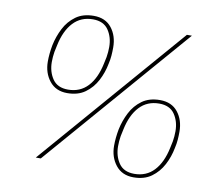

<svg xmlns="http://www.w3.org/2000/svg" viewBox="-79 -804 1041 911"><g transform="rotate(10 441.5 -349.0)"><path d="M301 -693Q243 -693 206 -653.5Q169 -614 154 -542L147 -509Q145 -497 144 -484.5Q143 -472 143 -460Q143 -413 166.5 -378.5Q190 -344 241 -344Q299 -344 336 -383.5Q373 -423 388 -495L395 -528Q397 -540 398 -552.5Q399 -565 399 -577Q399 -624 375.5 -658.5Q352 -693 301 -693ZM620 -5Q678 -5 715 -44.5Q752 -84 767 -156L774 -189Q776 -201 777 -213.5Q778 -226 778 -238Q778 -285 754.5 -319.5Q731 -354 680 -354Q622 -354 585 -314.5Q548 -275 533 -203L526 -170Q524 -158 523 -145.5Q522 -133 522 -121Q522 -74 545.5 -39.5Q569 -5 620 -5ZM302 -710Q358 -710 388 -672Q418 -634 418 -578Q418 -559 416.5 -539Q415 -519 410 -498Q402 -455 381.5 -416Q361 -377 326.5 -352Q292 -327 240 -327Q185 -327 154.5 -365.5Q124 -404 124 -459Q124 -478 126 -498Q128 -518 132 -539Q141 -582 161 -621Q181 -660 215.5 -685Q250 -710 302 -710ZM681 -371Q737 -371 767 -333Q797 -295 797 -239Q797 -220 795.5 -200Q794 -180 789 -159Q781 -116 760.5 -77Q740 -38 705.5 -13Q671 12 619 12Q564 12 533.5 -26.5Q503 -65 503 -120Q503 -139 505 -159Q507 -179 511 -200Q520 -243 540 -282Q560 -321 594.5 -346Q629 -371 681 -371ZM171 0H147L752 -698H776Z"/></g></svg>

Font: IBM Plex Sans Thin
Style: Italic
Weight: 250
Italic angle: -11.31°
Designer: Mike Abbink, Paul van der Laan, Pieter van Rosmalen
Foundry: Bold Monday
Version: Version 3.201